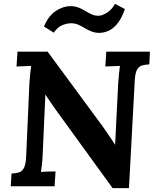

<svg xmlns="http://www.w3.org/2000/svg" viewBox="-20 -969 812 999"><path d="M566 10 268 -401Q256 -418 243 -437Q230 -456 217 -476H216L202 -164Q201 -137 198 -112Q195 -87 193 -74Q210 -76 234 -76.5Q258 -77 269 -77L264 0H36L40 -66Q63 -67 79 -72Q95 -77 104.5 -95Q114 -113 116 -153L133 -536Q135 -563 137.5 -588Q140 -613 142 -626Q126 -625 101.5 -624.5Q77 -624 66 -623L71 -700H228L513 -313Q536 -281 551.5 -257.5Q567 -234 578 -217H579L595 -536Q597 -563 599.5 -588Q602 -613 604 -626Q588 -625 563.5 -624.5Q539 -624 528 -623L533 -700H760L757 -634Q734 -633 718 -628Q702 -623 692.5 -605.5Q683 -588 681 -547L651 10ZM349 -848Q330 -848 305 -838.5Q280 -829 260 -799L209 -831Q232 -887 270.5 -912Q309 -937 345 -937Q370 -937 389 -929.5Q408 -922 424 -912Q440 -902 456.5 -894.5Q473 -887 492 -887Q512 -887 538 -904Q564 -921 578 -949L630 -922Q612 -871 589 -844Q566 -817 542 -807.5Q518 -798 497 -798Q474 -798 455.5 -805.5Q437 -813 420.5 -823Q404 -833 387 -840.5Q370 -848 349 -848Z"/></svg>

Font: Lora Italic
Style: Italic
Weight: 400
Italic angle: -3°
Designer: Olga Karpushina, Alexei Vanyashin (Cyrillic)
Foundry: Cyreal
Version: Version 2.210; ttfautohint (v1.8.1.43-b0c9)